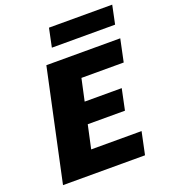

<svg xmlns="http://www.w3.org/2000/svg" viewBox="-152 -958 939 1067"><g transform="rotate(-20 318.0 -424.5)"><path d="M521 0H36L177 -658H614L586 -525H336L251 -133H549ZM153 -271 180 -395H527L501 -271ZM239 -739 262 -849H636L613 -739Z"/></g></svg>

Font: Ysabeau Infant Black
Style: Italic
Weight: 900
Italic angle: -12°
Designer: Christian Thalmann (Catharsis Fonts)
Version: Version 2.001;gftools[0.9.30]; featfreeze: ss01,ss02,lnum